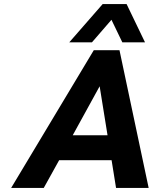

<svg xmlns="http://www.w3.org/2000/svg" viewBox="-20 -928 754 948"><path d="M35 0 443 -680H570L714 0H553L531 -137H272L196 0ZM339 -260H511L472 -502ZM322 -719 487 -908H605L696 -719H584L516 -860H556L434 -719Z"/></svg>

Font: Teachers
Style: Italic
Weight: 400
Italic angle: -11°
Designer: Alfredo Marco Pradil, Chank Diesel
Version: Version 1.001